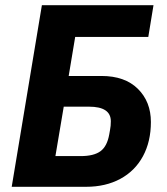

<svg xmlns="http://www.w3.org/2000/svg" viewBox="-20 -718 640 738"><path d="M141 -698H570L550 -576H269L244 -426H370Q460 -426 510 -376.5Q560 -327 560 -249Q560 -174 529.5 -117.5Q499 -61 442.5 -30.5Q386 0 311 0H25ZM290 -118Q341 -118 366.5 -137Q392 -156 400 -202L403 -219Q406 -234 406 -252Q406 -308 322 -308H225L193 -118Z"/></svg>

Font: iA Writer Mono V
Style: Regular
Weight: 400
Italic angle: -9.5°
Designer: Mike Abbink, Paul van der Laan, Pieter van Rosmalen
Foundry: Bold Monday
Version: Version 2.000